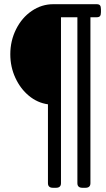

<svg xmlns="http://www.w3.org/2000/svg" viewBox="-20 -720 506 913"><path d="M208 151V-224Q158 -231 117.5 -264.5Q77 -298 53 -350Q29 -402 29 -462Q29 -526 56.5 -581Q84 -636 131 -668Q178 -700 233 -700H440Q451 -700 455.5 -694.5Q460 -689 460 -676V-662Q460 -649 455.5 -643.5Q451 -638 440 -638H410V151Q410 173 386 173H372Q348 173 348 151V-638H270V151Q270 173 246 173H232Q208 173 208 151Z"/></svg>

Font: Asap Condensed
Style: Regular
Weight: 400
Designer: Pablo Cosgaya
Foundry: Omnibus-Type
Version: Version 1.010; ttfautohint (v1.8)